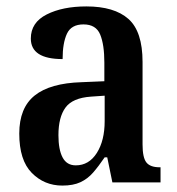

<svg xmlns="http://www.w3.org/2000/svg" viewBox="-20 -568 551 598"><path d="M174 10Q118 10 79 -29.5Q40 -69 40 -152Q40 -232 88 -270.5Q136 -309 234 -312L305 -315V-373Q305 -429 292 -460.5Q279 -492 240 -492Q202 -492 188.5 -463Q175 -434 175 -384Q76 -384 76 -448Q76 -498 125.5 -523Q175 -548 249 -548Q336 -548 380 -509Q424 -470 424 -375V-118Q424 -77 436 -62Q448 -47 477 -47H480V0H330L314 -78H306Q287 -50 270 -30.5Q253 -11 230.5 -0.5Q208 10 174 10ZM216 -53Q257 -53 281.5 -91.5Q306 -130 306 -191V-270L263 -267Q206 -263 184 -233Q162 -203 162 -147Q162 -102 175 -77.5Q188 -53 216 -53Z"/></svg>

Font: Noto Serif Khmer Condensed SemiBold
Style: Regular
Weight: 600
Width: 3
Designer: Danh Hong and the Monotype Design Team
Foundry: Monotype Imaging Inc.
Version: Version 2.004; ttfautohint (v1.8.4.7-5d5b)